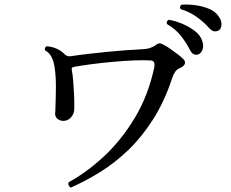

<svg xmlns="http://www.w3.org/2000/svg" viewBox="-20 -840 1040 864"><path d="M299 4Q292 1 289 -6Q286 -13 289 -20Q370 -64 448 -136.5Q526 -209 586.5 -309.5Q647 -410 674 -536Q680 -567 658 -568Q626 -570 580.5 -568Q535 -566 485.5 -561.5Q436 -557 390.5 -551Q345 -545 313 -539Q307 -538 304.5 -535.5Q302 -533 303 -525Q307 -506 309.5 -475Q312 -444 313.5 -410Q315 -376 314 -348Q314 -329 300 -312.5Q286 -296 265 -296Q251 -296 239.5 -304.5Q228 -313 228 -329Q228 -333 229 -341Q231 -393 231.5 -444.5Q232 -496 226 -535Q222 -564 211.5 -584Q201 -604 183 -613Q178 -626 191 -632Q213 -630 233.5 -621.5Q254 -613 273 -594Q278 -590 283 -588Q288 -586 298 -587Q330 -592 372.5 -597Q415 -602 460.5 -606.5Q506 -611 546.5 -614Q587 -617 613 -618Q639 -619 653.5 -623.5Q668 -628 678 -635Q690 -645 698 -645Q706 -645 721 -636Q731 -631 746.5 -620Q762 -609 777.5 -597.5Q793 -586 801 -578Q816 -565 812 -553.5Q808 -542 792 -535Q777 -529 769 -518Q761 -507 755 -489Q720 -383 669 -303Q618 -223 557.5 -165Q497 -107 431 -66Q365 -25 299 4ZM872 -595Q863 -592 853 -595.5Q843 -599 835 -615Q817 -650 793 -680Q769 -710 731 -732Q728 -747 740 -751Q770 -746 801.5 -732.5Q833 -719 857.5 -700Q882 -681 890 -656Q898 -633 891 -616Q884 -599 872 -595ZM964 -703Q955 -698 944.5 -699Q934 -700 922 -713Q896 -742 865 -764Q834 -786 793 -799Q789 -804 790.5 -810Q792 -816 797 -819Q826 -821 859.5 -816.5Q893 -812 921.5 -800Q950 -788 964 -766Q978 -747 976.5 -728Q975 -709 964 -703Z"/></svg>

Font: Zen Old Mincho Medium
Style: Regular
Weight: 500
Designer: Yoshimichi Ohira
Foundry: Positype
Version: Version 1.500